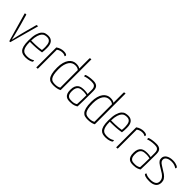

<svg xmlns="http://www.w3.org/2000/svg" viewBox="241 -1939 3154 3154"><g transform="rotate(45 1817.5 -362.5)"><path d="M32 -488Q29 -497 35 -498.5Q41 -500 63 -500L116 -315Q130 -265 142.5 -216Q155 -167 165 -128Q176 -82 186 -40H187Q196 -82 207 -128Q216 -167 228 -216Q240 -265 254 -316L301 -489Q303 -497 308 -498.5Q313 -500 336 -500L197 8Q195 9 187 9Q179 9 177 9Q175 9 170.5 -4.5Q166 -18 160 -40Z M567 -510Q601 -510 624.5 -498.5Q648 -487 663 -466.5Q678 -446 685 -417Q692 -388 692 -353Q692 -323 690.5 -294Q689 -265 685 -242Q654 -236 621 -232.5Q588 -229 557 -227Q526 -225 498.5 -224.5Q471 -224 452 -224H421V-219Q421 -153 431.5 -113.5Q442 -74 460 -54Q478 -34 503 -28Q528 -22 557 -22Q593 -22 626.5 -31.5Q660 -41 683 -59Q686 -51 687 -45Q688 -39 688 -34Q688 -27 677 -19.5Q666 -12 648 -5.5Q630 1 606 5.5Q582 10 555 10Q519 10 488.5 2.5Q458 -5 435.5 -29Q413 -53 400.5 -98.5Q388 -144 388 -221Q388 -320 405 -377.5Q422 -435 448 -464.5Q474 -494 505.5 -502Q537 -510 567 -510ZM567 -479Q545 -479 520.5 -473.5Q496 -468 475 -445.5Q454 -423 439 -378Q424 -333 421 -254Q434 -254 461.5 -254Q489 -254 522.5 -255Q556 -256 591.5 -259.5Q627 -263 656 -269Q658 -290 659 -307Q660 -324 660 -342Q659 -374 654.5 -399.5Q650 -425 639.5 -442.5Q629 -460 611.5 -469.5Q594 -479 567 -479Z M793 -466Q827 -490 861 -500Q895 -510 924 -510Q959 -510 979 -501.5Q999 -493 999 -481Q999 -476 997 -469.5Q995 -463 992 -460Q981 -467 965 -472.5Q949 -478 928 -478Q869 -478 826 -445V-11Q826 -3 821 -1.5Q816 0 793 0Z M1305 -453Q1287 -467 1269.5 -473Q1252 -479 1221 -479Q1190 -479 1162.5 -464.5Q1135 -450 1115 -420.5Q1095 -391 1083 -346.5Q1071 -302 1071 -241Q1071 -166 1081 -122.5Q1091 -79 1108.5 -56.5Q1126 -34 1151 -27.5Q1176 -21 1206 -21Q1234 -21 1260 -26.5Q1286 -32 1306 -45ZM1305 -717Q1305 -731 1312.5 -733Q1320 -735 1339 -735V-20Q1315 -6 1278.5 2Q1242 10 1199 10Q1166 10 1136 2.5Q1106 -5 1084 -30.5Q1062 -56 1049 -106Q1036 -156 1036 -240Q1036 -310 1050.5 -361Q1065 -412 1089.5 -445Q1114 -478 1146.5 -494Q1179 -510 1215 -510Q1243 -510 1265 -505Q1287 -500 1305 -487Z M1447 -470Q1447 -482 1453 -486Q1470 -494 1514 -502Q1558 -510 1612 -510Q1669 -510 1699.5 -483.5Q1730 -457 1730 -389V-325Q1730 -239 1728.5 -163Q1727 -87 1725 -27Q1718 -23 1707 -16.5Q1696 -10 1679.5 -4Q1663 2 1641.5 6Q1620 10 1592 10Q1565 11 1539 7Q1513 3 1492.5 -12Q1472 -27 1459.5 -56Q1447 -85 1447 -136Q1447 -189 1461 -221Q1475 -253 1498 -270Q1521 -287 1550 -292.5Q1579 -298 1609 -298Q1633 -298 1656.5 -295.5Q1680 -293 1698 -288V-383Q1698 -413 1691 -431.5Q1684 -450 1671.5 -460.5Q1659 -471 1641.5 -474.5Q1624 -478 1604 -478Q1550 -478 1510 -469.5Q1470 -461 1452 -452Q1447 -461 1447 -470ZM1698 -260Q1680 -265 1657.5 -267.5Q1635 -270 1618 -270Q1592 -270 1567 -266.5Q1542 -263 1523 -249.5Q1504 -236 1492.5 -209.5Q1481 -183 1481 -137Q1481 -95 1491 -71.5Q1501 -48 1517.5 -36.5Q1534 -25 1555 -23Q1576 -21 1599 -21Q1631 -21 1656.5 -30Q1682 -39 1692 -48Q1695 -86 1696.5 -145Q1698 -204 1698 -260Z M2099 -453Q2081 -467 2063.5 -473Q2046 -479 2015 -479Q1984 -479 1956.5 -464.5Q1929 -450 1909 -420.5Q1889 -391 1877 -346.5Q1865 -302 1865 -241Q1865 -166 1875 -122.5Q1885 -79 1902.5 -56.5Q1920 -34 1945 -27.5Q1970 -21 2000 -21Q2028 -21 2054 -26.5Q2080 -32 2100 -45ZM2099 -717Q2099 -731 2106.5 -733Q2114 -735 2133 -735V-20Q2109 -6 2072.5 2Q2036 10 1993 10Q1960 10 1930 2.5Q1900 -5 1878 -30.5Q1856 -56 1843 -106Q1830 -156 1830 -240Q1830 -310 1844.5 -361Q1859 -412 1883.5 -445Q1908 -478 1940.5 -494Q1973 -510 2009 -510Q2037 -510 2059 -505Q2081 -500 2099 -487Z M2423 -510Q2457 -510 2480.5 -498.5Q2504 -487 2519 -466.5Q2534 -446 2541 -417Q2548 -388 2548 -353Q2548 -323 2546.5 -294Q2545 -265 2541 -242Q2510 -236 2477 -232.5Q2444 -229 2413 -227Q2382 -225 2354.5 -224.5Q2327 -224 2308 -224H2277V-219Q2277 -153 2287.5 -113.5Q2298 -74 2316 -54Q2334 -34 2359 -28Q2384 -22 2413 -22Q2449 -22 2482.5 -31.5Q2516 -41 2539 -59Q2542 -51 2543 -45Q2544 -39 2544 -34Q2544 -27 2533 -19.5Q2522 -12 2504 -5.5Q2486 1 2462 5.5Q2438 10 2411 10Q2375 10 2344.5 2.5Q2314 -5 2291.5 -29Q2269 -53 2256.5 -98.5Q2244 -144 2244 -221Q2244 -320 2261 -377.5Q2278 -435 2304 -464.5Q2330 -494 2361.5 -502Q2393 -510 2423 -510ZM2423 -479Q2401 -479 2376.5 -473.5Q2352 -468 2331 -445.5Q2310 -423 2295 -378Q2280 -333 2277 -254Q2290 -254 2317.5 -254Q2345 -254 2378.5 -255Q2412 -256 2447.5 -259.5Q2483 -263 2512 -269Q2514 -290 2515 -307Q2516 -324 2516 -342Q2515 -374 2510.5 -399.5Q2506 -425 2495.5 -442.5Q2485 -460 2467.5 -469.5Q2450 -479 2423 -479Z M2649 -466Q2683 -490 2717 -500Q2751 -510 2780 -510Q2815 -510 2835 -501.5Q2855 -493 2855 -481Q2855 -476 2853 -469.5Q2851 -463 2848 -460Q2837 -467 2821 -472.5Q2805 -478 2784 -478Q2725 -478 2682 -445V-11Q2682 -3 2677 -1.5Q2672 0 2649 0Z M2912 -470Q2912 -482 2918 -486Q2935 -494 2979 -502Q3023 -510 3077 -510Q3134 -510 3164.5 -483.5Q3195 -457 3195 -389V-325Q3195 -239 3193.5 -163Q3192 -87 3190 -27Q3183 -23 3172 -16.5Q3161 -10 3144.5 -4Q3128 2 3106.5 6Q3085 10 3057 10Q3030 11 3004 7Q2978 3 2957.5 -12Q2937 -27 2924.5 -56Q2912 -85 2912 -136Q2912 -189 2926 -221Q2940 -253 2963 -270Q2986 -287 3015 -292.5Q3044 -298 3074 -298Q3098 -298 3121.5 -295.5Q3145 -293 3163 -288V-383Q3163 -413 3156 -431.5Q3149 -450 3136.5 -460.5Q3124 -471 3106.5 -474.5Q3089 -478 3069 -478Q3015 -478 2975 -469.5Q2935 -461 2917 -452Q2912 -461 2912 -470ZM3163 -260Q3145 -265 3122.5 -267.5Q3100 -270 3083 -270Q3057 -270 3032 -266.5Q3007 -263 2988 -249.5Q2969 -236 2957.5 -209.5Q2946 -183 2946 -137Q2946 -95 2956 -71.5Q2966 -48 2982.5 -36.5Q2999 -25 3020 -23Q3041 -21 3064 -21Q3096 -21 3121.5 -30Q3147 -39 3157 -48Q3160 -86 3161.5 -145Q3163 -204 3163 -260Z M3460 -510Q3493 -510 3517 -504.5Q3541 -499 3557 -492Q3573 -485 3581 -477Q3589 -469 3589 -465Q3589 -456 3579 -443Q3552 -461 3524.5 -470Q3497 -479 3461 -479Q3434 -479 3411 -474Q3388 -469 3370.5 -459Q3353 -449 3343 -434.5Q3333 -420 3333 -401Q3333 -380 3344 -362Q3355 -344 3390 -322L3512 -245Q3549 -218 3567.5 -188.5Q3586 -159 3586 -121Q3586 -55 3543.5 -22.5Q3501 10 3424 10Q3362 10 3328.5 -2Q3295 -14 3295 -27Q3295 -33 3296.5 -39Q3298 -45 3304 -50Q3327 -35 3353.5 -28.5Q3380 -22 3422 -22Q3481 -22 3516.5 -43.5Q3552 -65 3552 -113Q3552 -148 3535 -174.5Q3518 -201 3483 -226L3371 -295Q3348 -309 3333.5 -322Q3319 -335 3311 -347.5Q3303 -360 3300.5 -372.5Q3298 -385 3298 -400Q3298 -426 3310 -446.5Q3322 -467 3344 -481Q3366 -495 3395.5 -502.5Q3425 -510 3460 -510Z"/></g></svg>

Font: Yanone Kaffeesatz Thin
Style: Regular
Weight: 250
Designer: Yanone
Foundry: Yanone Font Production. Not for release.
Version: Version 1.002